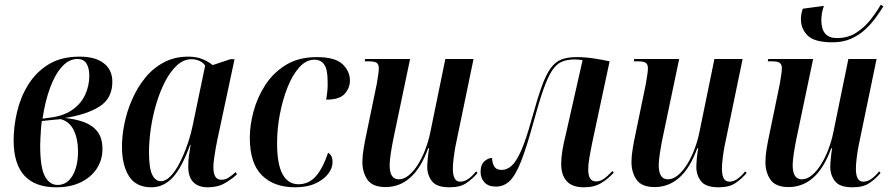

<svg xmlns="http://www.w3.org/2000/svg" viewBox="-20 -787 3788 817"><path d="M220 10Q38 10 38 -190Q38 -248 52.5 -310.5Q67 -373 100 -426.5Q133 -480 186.5 -513Q240 -546 319 -546Q385 -546 421.5 -518Q458 -490 458 -439Q458 -368 403 -333.5Q348 -299 256 -285Q298 -281 334.5 -268.5Q371 -256 393.5 -228.5Q416 -201 416 -153Q416 -107 392 -70Q368 -33 324 -11.5Q280 10 220 10ZM181 -285Q245 -291 284.5 -317.5Q324 -344 342 -383Q360 -422 360 -465Q360 -497 348 -516.5Q336 -536 309 -536Q274 -536 244.5 -504Q215 -472 193.5 -414.5Q172 -357 161 -282ZM225 0Q265 0 288.5 -39.5Q312 -79 312 -144Q312 -195 294 -232.5Q276 -270 238 -280Q225 -279 200.5 -276.5Q176 -274 158 -272Q156 -260 154.5 -239.5Q153 -219 152 -199Q151 -179 151 -168Q151 -74 171 -37Q191 0 225 0Z M624 10Q559 10 529 -37Q499 -84 499 -163Q499 -209 509.5 -261Q520 -313 542 -363.5Q564 -414 597.5 -455.5Q631 -497 677 -521.5Q723 -546 781 -546Q817 -546 842.5 -535Q868 -524 885 -510L960 -535H978L905 -193Q902 -179 898 -157Q894 -135 891 -112.5Q888 -90 888 -75Q888 -22 922 -22Q938 -22 952.5 -31Q967 -40 983 -55L988 -45Q968 -26 937.5 -8Q907 10 864 10Q824 10 802.5 -12Q781 -34 781 -78Q781 -102 784 -124Q787 -146 791 -171H789Q755 -76 716 -33Q677 10 624 10ZM665 -16Q685 -16 705.5 -37Q726 -58 744.5 -94Q763 -130 778 -173.5Q793 -217 802 -263L853 -508Q843 -522 827.5 -528.5Q812 -535 795 -535Q761 -535 732.5 -508.5Q704 -482 682 -439Q660 -396 644.5 -343.5Q629 -291 621.5 -238Q614 -185 614 -140Q614 -72 627.5 -44Q641 -16 665 -16Z M1236 10Q1146 10 1094.5 -41Q1043 -92 1043 -201Q1043 -254 1059 -313.5Q1075 -373 1109 -425.5Q1143 -478 1197 -511Q1251 -544 1328 -544Q1406 -544 1437.5 -514Q1469 -484 1469 -444Q1469 -413 1447 -388Q1425 -363 1368 -363Q1371 -381 1373 -401Q1375 -421 1374 -444Q1374 -492 1359.5 -512.5Q1345 -533 1318 -533Q1283 -533 1254 -501Q1225 -469 1204 -416.5Q1183 -364 1171 -301.5Q1159 -239 1159 -178Q1159 -88 1182.5 -45.5Q1206 -3 1250 -3Q1294 -3 1324 -37Q1354 -71 1376 -137Q1384 -133 1389.5 -123.5Q1395 -114 1395 -96Q1395 -72 1376.5 -47.5Q1358 -23 1322.5 -6.5Q1287 10 1236 10Z M1893 10Q1838 10 1818 -16Q1798 -42 1798 -77Q1798 -91 1800.5 -116Q1803 -141 1806 -156H1802Q1771 -71 1725.5 -31Q1680 9 1621 9Q1565 9 1543.5 -22.5Q1522 -54 1522 -98Q1522 -123 1527.5 -156Q1533 -189 1539 -216L1583 -429Q1587 -452 1589.5 -469.5Q1592 -487 1592 -496Q1592 -513 1583 -519.5Q1574 -526 1549 -526H1532L1534 -536H1725L1654 -197Q1648 -168 1643 -135.5Q1638 -103 1638 -84Q1638 -24 1677 -24Q1699 -24 1720 -41.5Q1741 -59 1759 -88Q1777 -117 1790 -151.5Q1803 -186 1810 -219L1875 -536H1995L1919 -169Q1914 -144 1910.5 -116Q1907 -88 1907 -69Q1907 -14 1938 -14Q1957 -14 1974 -26.5Q1991 -39 2006 -58L2012 -51Q1991 -26 1964.5 -8Q1938 10 1893 10Z M2465 10Q2415 10 2391.5 -16Q2368 -42 2368 -89Q2368 -116 2373 -146.5Q2378 -177 2388 -217L2459 -531Q2442 -534 2426 -534Q2393 -534 2370 -524Q2347 -514 2329 -486.5Q2311 -459 2292.5 -407Q2274 -355 2251 -270Q2222 -164 2198.5 -103.5Q2175 -43 2150 -18Q2125 7 2090 7Q2058 7 2041.5 -11Q2025 -29 2025 -55Q2025 -87 2041.5 -101Q2058 -115 2074 -115Q2074 -96 2082.5 -80Q2091 -64 2115 -64Q2138 -64 2158 -82.5Q2178 -101 2198.5 -148Q2219 -195 2243 -282Q2266 -365 2284.5 -417Q2303 -469 2323 -496.5Q2343 -524 2369 -534Q2395 -544 2434 -544Q2469 -544 2506 -538.5Q2543 -533 2574 -526L2499 -175Q2493 -146 2488 -116.5Q2483 -87 2483 -65Q2483 -15 2516 -15Q2532 -15 2547 -24.5Q2562 -34 2586 -59L2592 -53Q2569 -27 2539 -8.5Q2509 10 2465 10Z M3038 10Q2983 10 2963 -16Q2943 -42 2943 -77Q2943 -91 2945.5 -116Q2948 -141 2951 -156H2947Q2916 -71 2870.5 -31Q2825 9 2766 9Q2710 9 2688.5 -22.5Q2667 -54 2667 -98Q2667 -123 2672.5 -156Q2678 -189 2684 -216L2728 -429Q2732 -452 2734.5 -469.5Q2737 -487 2737 -496Q2737 -513 2728 -519.5Q2719 -526 2694 -526H2677L2679 -536H2870L2799 -197Q2793 -168 2788 -135.5Q2783 -103 2783 -84Q2783 -24 2822 -24Q2844 -24 2865 -41.5Q2886 -59 2904 -88Q2922 -117 2935 -151.5Q2948 -186 2955 -219L3020 -536H3140L3064 -169Q3059 -144 3055.5 -116Q3052 -88 3052 -69Q3052 -14 3083 -14Q3102 -14 3119 -26.5Q3136 -39 3151 -58L3157 -51Q3136 -26 3109.5 -8Q3083 10 3038 10Z M3522 -607Q3446 -607 3417 -635.5Q3388 -664 3388 -706Q3388 -726 3396 -750L3486 -762Q3480 -746 3477.5 -730.5Q3475 -715 3475 -701Q3475 -625 3541 -625Q3588 -625 3623 -647.5Q3658 -670 3684 -703Q3710 -736 3728 -767L3739 -760Q3725 -737 3705.5 -710.5Q3686 -684 3660.5 -660.5Q3635 -637 3601 -622Q3567 -607 3522 -607ZM3608 10Q3553 10 3533 -16Q3513 -42 3513 -77Q3513 -91 3515.5 -116Q3518 -141 3521 -156H3517Q3486 -71 3440.5 -31Q3395 9 3336 9Q3280 9 3258.5 -22.5Q3237 -54 3237 -98Q3237 -123 3242.5 -156Q3248 -189 3254 -216L3298 -429Q3302 -452 3304.5 -469.5Q3307 -487 3307 -496Q3307 -513 3298 -519.5Q3289 -526 3264 -526H3247L3249 -536H3440L3369 -197Q3363 -168 3358 -135.5Q3353 -103 3353 -84Q3353 -24 3392 -24Q3414 -24 3435 -41.5Q3456 -59 3474 -88Q3492 -117 3505 -151.5Q3518 -186 3525 -219L3590 -536H3710L3634 -169Q3629 -144 3625.5 -116Q3622 -88 3622 -69Q3622 -14 3653 -14Q3672 -14 3689 -26.5Q3706 -39 3721 -58L3727 -51Q3706 -26 3679.5 -8Q3653 10 3608 10Z"/></svg>

Font: Noto Serif Display Condensed SemiBold
Style: Italic
Weight: 600
Width: 3
Italic angle: -12°
Designer: Monotype Design Team
Foundry: Monotype Imaging Inc.
Version: Version 2.009